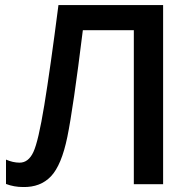

<svg xmlns="http://www.w3.org/2000/svg" viewBox="-20 -734 764 765"><path d="M629.9 0H513.2V-613.8H310.1Q271.5 -301.3 248.3 -188.5Q225.1 -75.7 183.1 -31.5Q141.1 12.7 71.8 11.2Q36.1 11.2 3.9 -1V-98.1Q31.7 -85.9 58.1 -85.9Q93.3 -85.9 113 -128.2Q132.8 -170.4 156.5 -314.9Q180.2 -459.5 212.9 -713.9H629.9Z"/></svg>

Font: JBL Sans
Style: Semibold
Weight: 600
Version: Version 1.10